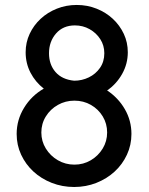

<svg xmlns="http://www.w3.org/2000/svg" viewBox="-20 -726 599 771"><path d="M507.8 -188Q507.8 -143.6 489.7 -104.7Q471.7 -65.9 440.4 -37.1Q409.2 -8.3 367.2 8.3Q325.2 24.9 277.8 24.9Q230 24.9 187.7 8.3Q145.5 -8.3 114.3 -37.1Q83 -65.9 64.9 -104.7Q46.9 -143.6 46.9 -188Q46.9 -244.6 76.7 -293.2Q106.4 -341.8 155.8 -370.1Q122.1 -396.5 102.5 -434.1Q83 -471.7 83 -516.1Q83 -555.7 99.1 -590.1Q115.2 -624.5 143.1 -650.4Q170.9 -676.3 208.3 -691.2Q245.6 -706.1 288.1 -706.1Q330.6 -706.1 367.9 -691.2Q405.3 -676.3 433.1 -650.4Q460.9 -624.5 477.1 -590.1Q493.2 -555.7 493.2 -516.1Q493.2 -469.7 470.5 -429.2Q447.8 -388.7 410.2 -362.8Q455.1 -333 481.4 -287.4Q507.8 -241.7 507.8 -188ZM398.9 -512.2Q398.9 -543.5 382.8 -568.6Q366.7 -593.8 339.8 -608.9Q313 -624 280.8 -624Q233.4 -624 205.1 -591.6Q176.8 -559.1 176.8 -512.2Q176.8 -466.8 202.9 -436.8Q229 -406.7 277.8 -401.9Q309.1 -401.9 336.7 -415.3Q364.3 -428.7 381.6 -453.6Q398.9 -478.5 398.9 -512.2ZM410.2 -193.8Q410.2 -229.5 392.6 -258.5Q375 -287.6 345.2 -304.7Q315.4 -321.8 278.8 -321.8Q242.7 -321.8 212.4 -304.7Q182.1 -287.6 164.1 -258.5Q146 -229.5 146 -193.8Q146 -158.7 164.1 -129.4Q182.1 -100.1 212.4 -82.5Q242.7 -64.9 278.8 -64.9Q314.9 -64.9 344.7 -82.5Q374.5 -100.1 392.3 -129.4Q410.2 -158.7 410.2 -193.8Z"/></svg>

Font: Preahvihear
Style: Regular
Weight: 400
Designer: Danh Hong
Version: Version 8.002; ttfautohint (v1.8.3)